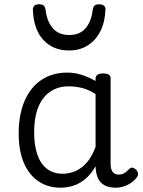

<svg xmlns="http://www.w3.org/2000/svg" viewBox="-20 -857 664 894"><path d="M262 17Q205 17 161 -11.5Q117 -40 92 -96.5Q67 -153 67 -236Q67 -287 76.5 -330.5Q86 -374 105 -409Q124 -444 151.5 -468.5Q179 -493 214.5 -506Q250 -519 294 -519Q327 -519 360 -508.5Q393 -498 425 -480V-491Q425 -503 434 -509Q443 -515 460 -515Q478 -515 486.5 -509.5Q495 -504 495 -492V-93Q495 -77 499.5 -66Q504 -55 512.5 -49.5Q521 -44 532 -44Q543 -44 551 -47Q559 -50 567 -56.5Q575 -63 584 -72Q591 -78 598.5 -76Q606 -74 614 -67Q621 -59 622.5 -50Q624 -41 619 -34Q608 -18 591.5 -6.5Q575 5 556 11Q537 17 518 17Q497 17 480.5 11.5Q464 6 452.5 -4.5Q441 -15 434.5 -31Q428 -47 426 -67Q426 -70 425.5 -74.5Q425 -79 425 -83Q402 -43 374 -21Q346 1 317 9Q288 17 262 17ZM139 -240Q139 -182 153.5 -138.5Q168 -95 198 -71.5Q228 -48 272 -48Q302 -48 330.5 -60Q359 -72 383.5 -99.5Q408 -127 425 -173V-419Q392 -440 361.5 -447.5Q331 -455 298 -455Q269 -455 244.5 -446Q220 -437 200.5 -420Q181 -403 167 -377Q153 -351 146 -317Q139 -283 139 -240ZM302 -622Q226 -622 181 -672Q136 -722 133 -813Q133 -823 139.5 -830Q146 -837 162 -837Q178 -837 184 -830.5Q190 -824 192 -813Q198 -758 225.5 -726Q253 -694 302 -694Q352 -694 379 -726Q406 -758 412 -813Q414 -825 420 -831Q426 -837 441 -837Q457 -837 464.5 -830Q472 -823 471 -813Q469 -755 447.5 -712Q426 -669 388.5 -645.5Q351 -622 302 -622Z"/></svg>

Font: Playwrite BE WAL Light
Style: Regular
Weight: 300
Version: Version 1.002